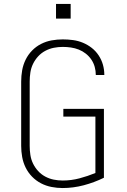

<svg xmlns="http://www.w3.org/2000/svg" viewBox="-20 -942 640 970"><path d="M296 8Q268 8 240 2.5Q212 -3 187 -16Q162 -29 142 -49.5Q122 -70 109.5 -95.5Q97 -121 92 -149Q87 -177 87 -205V-530Q87 -559 92 -587Q97 -615 109.5 -640.5Q122 -666 142 -686.5Q162 -707 187.5 -720Q213 -733 241 -738Q269 -743 297 -743Q323 -743 349 -739.5Q375 -736 399 -726Q423 -716 443.5 -700Q464 -684 478.5 -662Q493 -640 500 -615Q507 -590 507 -564Q507 -563 507 -563Q507 -563 507 -563H464Q464 -563 464 -563Q464 -563 464 -564Q464 -584 458.5 -604Q453 -624 441.5 -641Q430 -658 413.5 -671Q397 -684 378 -691.5Q359 -699 338.5 -702Q318 -705 297 -705Q274 -705 251.5 -700.5Q229 -696 208.5 -685Q188 -674 172.5 -657Q157 -640 147 -619.5Q137 -599 133.5 -576Q130 -553 130 -530V-205Q130 -182 133.5 -159Q137 -136 147 -115.5Q157 -95 172.5 -78Q188 -61 208.5 -50Q229 -39 251.5 -34.5Q274 -30 297 -30Q340 -30 381.5 -41Q423 -52 462 -68V-353H300V-392H505V-44Q456 -20 403 -6Q350 8 296 8ZM263 -848V-922H337V-848Z"/></svg>

Font: Iosevka SS04 XLt Ex
Style: Regular
Weight: 200
Width: 7
Monospace: yes
Designer: Belleve Invis
Foundry: Belleve Invis
Version: Version 19.0.0; ttfautohint (v1.8.4)